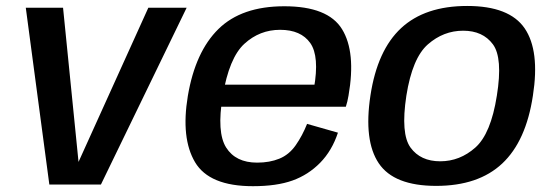

<svg xmlns="http://www.w3.org/2000/svg" viewBox="-20 -619 1854 644"><path d="M145.5 0H318.5L606 -593H477.5L243 -75H243.5L191.5 -593H66.5Z M828.5 5.5 842.5 -73.5Q770.5 -73.5 738.5 -124.2Q706.5 -175 727 -297Q748.5 -425.5 799.8 -472.2Q851 -519 919.5 -519Q989.5 -519 1020.8 -474.5Q1052 -430 1033 -323L1041 -335H721.5L708.5 -261H1140Q1145.5 -277.5 1149 -298.5Q1174.5 -444.5 1127.2 -521.2Q1080 -598 933.5 -598Q790.5 -598 712.8 -521.8Q635 -445.5 610 -297Q586.5 -155.5 634.2 -75Q682 5.5 828.5 5.5ZM842.5 -73.5 828.5 5.5Q908 5.5 961 -13.5Q1014 -32.5 1053.8 -73Q1093.5 -113.5 1113.5 -174L1010 -203.5Q994 -163.5 971.8 -131.8Q949.5 -100 917 -86.8Q884.5 -73.5 842.5 -73.5Z M1443 4.5Q1584.5 4.5 1664.5 -70.5Q1744.5 -145.5 1767.5 -298.5Q1791 -449 1739.8 -524Q1688.5 -599 1547 -599Q1405.5 -599 1325.5 -524.8Q1245.5 -450.5 1222.5 -298.5Q1199.5 -147 1250.5 -71.2Q1301.5 4.5 1443 4.5ZM1456.5 -78Q1390.5 -78 1357 -124Q1323.5 -170 1343 -298Q1363 -424.5 1415.2 -470.2Q1467.5 -516 1533.5 -516Q1599.5 -516 1633.2 -470.5Q1667 -425 1646.5 -298Q1626.5 -170.5 1574.5 -124.2Q1522.5 -78 1456.5 -78Z"/></svg>

Font: Anybody UltraCondensed Thin Medium
Style: Italic
Weight: 500
Italic angle: -10°
Version: Version 1.111